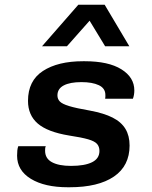

<svg xmlns="http://www.w3.org/2000/svg" viewBox="-20 -779 640 809"><path d="M266 10Q168 10 110 -25.5Q52 -61 52 -123Q52 -135 53 -145Q54 -155 57 -163H173Q171 -159 170.5 -155Q170 -151 170 -144Q170 -111 199 -95.5Q228 -80 279 -80Q337 -80 368 -95.5Q399 -111 399 -143Q399 -161 389 -172.5Q379 -184 351.5 -192Q324 -200 271 -208Q180 -223 139 -258.5Q98 -294 98 -354Q98 -439 161 -480Q224 -521 330 -521H337Q437 -521 491.5 -487Q546 -453 546 -398Q546 -389 544.5 -380Q543 -371 540 -363H423Q424 -368 424 -371Q424 -374 424 -379Q424 -407 396.5 -420Q369 -433 323 -433Q275 -433 248.5 -419Q222 -405 222 -377Q222 -362 232 -351.5Q242 -341 271.5 -332Q301 -323 359 -313Q418 -302 454.5 -283.5Q491 -265 508.5 -236Q526 -207 526 -166Q526 -80 460 -35Q394 10 273 10ZM157 -584 310 -759H421L525 -584H423L327 -742H402L262 -584Z"/></svg>

Font: Chivo Mono SemiBold
Style: Italic
Weight: 600
Italic angle: -8.05°
Monospace: yes
Version: Version 1.008